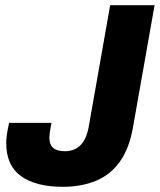

<svg xmlns="http://www.w3.org/2000/svg" viewBox="-20 -707 615 739"><path d="M222 12Q118 12 61 -29Q4 -70 4 -156Q4 -168 6 -185.5Q8 -203 15 -234H178Q173 -208 171.5 -196Q170 -184 170 -177Q170 -151 184.5 -138Q199 -125 230 -125Q268 -125 291 -149.5Q314 -174 322 -222L404 -687H575L492 -218Q478 -136 441.5 -85Q405 -34 349 -11Q293 12 222 12Z"/></svg>

Font: Archivo SemiCondensed ExtraBold
Style: Italic
Weight: 800
Width: 4
Italic angle: -10°
Designer: Hector Gatti
Foundry: Omnibus-Type
Version: Version 2.001